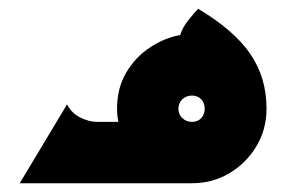

<svg xmlns="http://www.w3.org/2000/svg" viewBox="-20 -418 653 438"><path d="M25 0 133 -180Q143 -160 163 -150Q183 -140 201 -140H250Q247 -155 247 -170Q247 -217 268 -252.5Q289 -288 322.5 -310Q356 -332 391 -338Q396 -355 410.5 -373Q425 -391 432 -398Q514 -349 551 -295Q588 -241 588 -170Q588 -123 565 -84.5Q542 -46 503.5 -23Q465 0 418 0ZM418 -140Q431 -140 439 -148.5Q447 -157 447 -170Q447 -183 439 -191.5Q431 -200 418 -200Q405 -200 396 -191.5Q387 -183 387 -170Q387 -157 396 -148.5Q405 -140 418 -140Z"/></svg>

Font: Reem Kufi
Style: Bold
Weight: 700
Designer: Khaled Hosny
Version: Version 1.001